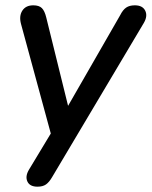

<svg xmlns="http://www.w3.org/2000/svg" viewBox="-20 -515 570 722"><path d="M121 187Q92 187 83 167.5Q74 148 89 123L171 -13L59 -425Q51 -455 64 -475Q77 -495 105 -495Q127 -495 137.5 -484.5Q148 -474 154 -449L236 -117L432 -458Q442 -478 454.5 -486.5Q467 -495 487 -495Q516 -495 526 -475Q536 -455 521 -429L176 151Q165 170 153 178.5Q141 187 121 187Z"/></svg>

Font: Nunito SemiBold
Style: Italic
Weight: 600
Italic angle: -9°
Designer: Vernon Adams
Foundry: Vernon Adams
Version: Version 3.601; ttfautohint (v1.8.2.53-6de2)